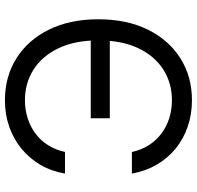

<svg xmlns="http://www.w3.org/2000/svg" viewBox="-30 -748 788 768"><g transform="rotate(90 364.0 -364.0)"><path d="M380.9 10.3Q286.6 10.3 213.4 -35.6Q140.1 -81.5 98.6 -165.5Q57.1 -249.5 57.1 -363.3Q57.1 -477.5 98.6 -561.5Q140.1 -645.5 213.4 -691.7Q286.6 -737.8 380.9 -737.8Q437 -737.8 486.3 -720.9Q535.6 -704.1 574.5 -672.4Q613.3 -640.6 638.9 -596.4Q664.6 -552.2 674.3 -497.6H587.9Q579.6 -535.6 560.8 -565.2Q542 -594.7 514.4 -615.5Q486.8 -636.2 452.9 -647Q418.9 -657.7 380.4 -657.7Q312.5 -657.7 258.3 -623.3Q204.1 -588.9 172.9 -523.2Q141.6 -457.5 141.6 -363.3Q141.6 -269.5 172.9 -204.1Q204.1 -138.7 258.3 -104.2Q312.5 -69.8 380.4 -69.8Q418.9 -69.8 452.9 -80.6Q486.8 -91.3 514.4 -112.1Q542 -132.8 560.8 -162.6Q579.6 -192.4 587.9 -230H674.3Q665 -175.3 639.2 -131.3Q613.3 -87.4 574.5 -55.7Q535.6 -23.9 486.6 -6.8Q437.5 10.3 380.9 10.3ZM111.8 -333V-409.2H453.1V-333Z"/></g></svg>

Font: V-Inter
Style: Regular-375
Weight: 375
Designer: Rasmus Andersson
Foundry: rsms
Version: Version 4.000;git-4146feb